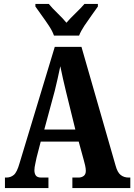

<svg xmlns="http://www.w3.org/2000/svg" viewBox="-20 -951 679 971"><path d="M5 0V-53H12Q34 -53 50 -66.5Q66 -80 79 -126L257 -714H392L565 -112Q574 -79 590.5 -66Q607 -53 631 -53H639V0H346V-53H377Q392 -53 403 -61Q414 -69 414 -87Q414 -99 410.5 -114.5Q407 -130 404 -140L378 -235H186L165 -154Q163 -142 158.5 -123Q154 -104 154 -90Q154 -73 161.5 -63Q169 -53 189 -53H225V0ZM204 -296H361L314 -487Q306 -521 298.5 -553Q291 -585 285 -616Q279 -585 271.5 -553.5Q264 -522 257 -492ZM253 -771Q245 -794 227.5 -820.5Q210 -847 191 -873Q172 -899 159 -918V-931H227Q242 -912 270 -885Q298 -858 316 -836Q335 -858 363 -885Q391 -912 407 -931H475V-918Q462 -899 443 -873Q424 -847 406.5 -820.5Q389 -794 380 -771Z"/></svg>

Font: Noto Serif ExtraCondensed ExtraBold
Style: Regular
Weight: 800
Width: 2
Designer: Monotype Design Team
Foundry: Monotype Imaging Inc.
Version: Version 2.013; ttfautohint (v1.8.4.7-5d5b)